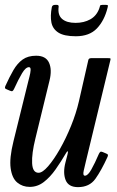

<svg xmlns="http://www.w3.org/2000/svg" viewBox="-33 -759 481 789"><path d="M-11 -405.5Q6 -443 22.2 -471Q38.5 -499 60.2 -514.5Q82 -530 115.5 -530Q155.5 -530 168.5 -501.2Q181.5 -472.5 170.5 -428L112.5 -190Q97 -127.5 99 -88.2Q101 -49 125.5 -49Q141.5 -49 164.8 -75.8Q188 -102.5 213 -146.2Q238 -190 259 -241.8Q280 -293.5 291.5 -343.5L330 -512.5Q332 -520 341.5 -520H412Q419.5 -520 420.8 -518.8Q422 -517.5 420.5 -511.5L320 -96Q315.5 -78 311 -57.5Q306.5 -37 316 -37Q328 -37 342.2 -62.2Q356.5 -87.5 373.5 -127Q376.5 -133 379.5 -135Q382.5 -137 389.5 -134L402.5 -128.5Q409 -126 410.2 -123.5Q411.5 -121 409 -114.5Q383.5 -58.5 359 -24.2Q334.5 10 287.5 10Q248 10 236.5 -19.5Q225 -49 236 -91.5L244.5 -124.5Q247.5 -136 245.2 -137Q243 -138 239 -131Q218 -95 195.5 -63Q173 -31 147 -11Q121 9 89 9Q59.5 9 38 -8.8Q16.5 -26.5 10.8 -67.5Q5 -108.5 22.5 -179L83 -424Q84.5 -430.5 88.2 -444.5Q92 -458.5 92.8 -470.8Q93.5 -483 86 -483Q72.5 -483 57.5 -457.8Q42.5 -432.5 24.5 -393Q21.5 -387 18.5 -385Q15.5 -383 8.5 -386L-4.5 -391.5Q-11 -394 -12.2 -396.5Q-13.5 -399 -11 -405.5ZM278.5 -610Q230.5 -610 207 -625Q183.5 -640 178.2 -666.8Q173 -693.5 180 -729.5Q182 -739 193.5 -739H200.5Q209 -739 208 -731Q203.5 -697.5 222.2 -681.2Q241 -665 277.5 -665Q312 -665 338 -679.5Q364 -694 375 -724.5Q377.5 -731.5 378.2 -735.2Q379 -739 388 -739H401.5Q409.5 -739 410.2 -736.8Q411 -734.5 409 -727Q396 -674.5 365.2 -642.2Q334.5 -610 278.5 -610Z"/></svg>

Font: Besley* Condensed
Style: Italic
Weight: 400
Width: 3
Italic angle: -13°
Designer: Owen Earl
Foundry: indestructible type*
Version: Version 3.000; ttfautohint (v1.8.3)